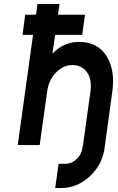

<svg xmlns="http://www.w3.org/2000/svg" viewBox="-20 -720 588 953"><path d="M92 -547H144L68 0H177L214 -266Q223 -326 259 -361Q277 -379 296.5 -388Q316 -397 340 -397Q386 -397 412 -361Q437 -326 429 -266L392 0L389 15Q385 46 360 70Q335 93 305 93H271L254 213H285Q363 213 426 155Q487 99 499 15L501 0L537 -262Q553 -373 508 -443Q463 -512 373 -512Q303 -512 251 -464Q249 -462 246 -459.5Q243 -457 240 -454L254 -547H388L402 -647H268L275 -700H166L159 -647H105Z"/></svg>

Font: Unageo
Style: SemiBold-Italic
Weight: 600
Designer: Richard Sepsi
Foundry: Richard Sepsi
Version: Version 2.000